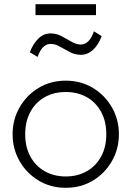

<svg xmlns="http://www.w3.org/2000/svg" viewBox="-20 -879 626 914"><path d="M293 15Q220.5 15 163.2 -19.8Q106 -54.5 73 -112.5Q40 -170.5 40 -240Q40 -309.5 73 -367.5Q106 -425.5 163.2 -460.2Q220.5 -495 293 -495Q365.5 -495 422.8 -460.2Q480 -425.5 513 -367.5Q546 -309.5 546 -240Q546 -170.5 513 -112.5Q480 -54.5 423 -19.8Q366 15 293 15ZM293 -39Q349.5 -39 393 -63.8Q436.5 -88.5 461.2 -133.5Q486 -178.5 486 -240Q486 -301.5 461.2 -346.8Q436.5 -392 393 -416.5Q349.5 -441 293 -441Q236.5 -441 193 -416.5Q149.5 -392 124.8 -346.8Q100 -301.5 100 -240Q100 -178.5 124.8 -133.5Q149.5 -88.5 193 -63.8Q236.5 -39 293 -39ZM159 -608 122 -630Q137 -670 162.2 -695Q187.5 -720 221 -720Q248.5 -720 273.2 -706.8Q298 -693.5 320.8 -680.2Q343.5 -667 365 -667Q386 -667 401.8 -684Q417.5 -701 427 -730L464 -707Q448.5 -665 422.5 -641.5Q396.5 -618 365 -618Q337.5 -618 312.8 -631Q288 -644 265.2 -657Q242.5 -670 221 -670Q180.5 -670 159 -608ZM149 -807V-859H437V-807Z"/></svg>

Font: Geologica Thin
Style: Regular
Weight: 100
Designer: Sindre Bremnes, Frode Helland
Foundry: Monokrom Skriftforlag AS
Version: Version 1.010; ttfautohint (v1.8.4.7-5d5b);gftools[0.9.28]